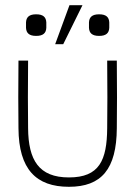

<svg xmlns="http://www.w3.org/2000/svg" viewBox="-20 -703 520 738"><path d="M88 -470H51C50 -336 50 -314 51 -210C52 -52 119 15 245 15C370 15 428 -53 429 -210C430 -314 430 -336 429 -470H392C393 -336 393 -314 392 -210C391 -87 362 -21 245 -21C129 -21 89 -88 88 -210C87 -314 87 -336 88 -470ZM80 -596C81 -576 92 -565 119 -565C146 -565 157 -576 158 -596V-617C157 -637 146 -648 119 -648C92 -648 81 -637 80 -617ZM192 -533H223L297 -683H247ZM322 -596C323 -576 334 -565 361 -565C388 -565 399 -576 400 -596V-617C399 -637 388 -648 361 -648C334 -648 323 -637 322 -617Z"/></svg>

Font: Kreadon Extra Light
Style: Regular
Weight: 200
Designer: kohakuno
Foundry: StudioGnu
Version: Version 1.000;Glyphs 3.1.2 (3151)